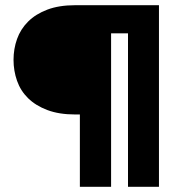

<svg xmlns="http://www.w3.org/2000/svg" viewBox="-20 -718 706 738"><path d="M591 -698V0H472V-590H407V0H287V-278H269Q207 -278 162 -295Q117 -312 88 -340.5Q59 -369 45.5 -407.5Q32 -446 32 -488Q32 -530 45.5 -568Q59 -606 88 -635Q117 -664 162 -681Q207 -698 269 -698Z"/></svg>

Font: SVN-Poppins SemiBold
Style: Regular
Weight: 600
Designer: Ninad Kale (Devanagari), Jonny Pinhorn (Latin)
Foundry: Indian Type Foundry
Version: Version 3.002 2017